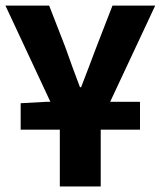

<svg xmlns="http://www.w3.org/2000/svg" viewBox="-27 -672 580 692"><path d="M47.5 -204.6V-300L141.3 -305.1H477.6V-204.6ZM188.6 0V-232.4L-7.4 -651.8H150.2L208.4 -502.1Q221.2 -465.1 234.1 -430.3Q247 -395.6 261.3 -357.6H265.3Q279.6 -395.6 293.2 -430.3Q306.8 -465.1 320.3 -502.1L378.4 -651.8H532.4L336 -232.4V0Z"/></svg>

Font: Source Sans Variable
Style: Regular
Weight: 200
Designer: Paul D. Hunt
Foundry: Adobe Systems Incorporated
Version: Version 3.006;hotconv 1.0.111;makeotfexe 2.5.65597